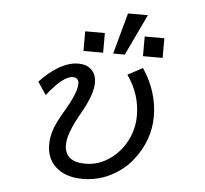

<svg xmlns="http://www.w3.org/2000/svg" viewBox="-60 -943 1120 1050"><g transform="rotate(5 500.0 -418.5)"><path d="M538.6 -654.3 600.1 -879.9H709.5L602.1 -654.3ZM375.5 -654.3V-762.2H483.4V-654.3ZM702.1 -654.3V-762.2H810.1V-654.3ZM190.9 -396 144 -465.8Q255.4 -583 354.5 -583Q397.5 -583 423.3 -560.1Q453.1 -534.7 453.1 -485.8Q453.1 -419.9 388.7 -309.1Q324.7 -198.2 324.7 -135.3Q324.7 -41 439.9 -41Q514.6 -41 578.6 -88.4Q634.3 -129.4 666 -193.4Q697.3 -255.4 697.3 -327.6Q697.3 -445.3 626 -545.9L708 -589.8Q790 -466.3 790 -331.1Q790 -198.7 702.1 -87.9Q674.8 -53.2 638.2 -26.4Q545.4 43 431.6 43Q349.1 43 296.9 4.9Q232.9 -42 232.9 -128.9Q232.9 -170.9 250 -219.2Q264.6 -258.3 299.3 -316.4Q363.3 -423.8 363.3 -472.2Q363.3 -506.8 330.1 -506.8Q276.9 -506.8 190.9 -396Z"/></g></svg>

Font: BIZ UDGothic
Style: Regular
Weight: 400
Monospace: yes
Designer: TypeBank Co., Ltd.
Foundry: Morisawa Inc.
Version: Version 1.05